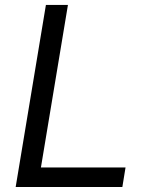

<svg xmlns="http://www.w3.org/2000/svg" viewBox="-20 -747 602 767"><path d="M42.6 0 163.4 -727.3H251.4L143.5 -78.1H481.5L468.8 0Z"/></svg>

Font: Inter P
Style: Italic
Weight: 400
Italic angle: -9.40001°
Designer: Rasmus Andersson
Foundry: rsms
Version: Version 3.018;git-588b23468